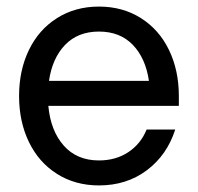

<svg xmlns="http://www.w3.org/2000/svg" viewBox="-20 -552 602 584"><path d="M38 -260Q38 -338 68 -400Q98 -462 153.5 -497Q209 -532 281 -532Q353 -532 408.5 -497Q464 -462 494 -400Q524 -338 524 -260V-230H127Q134 -154 174 -109Q214 -64 281 -64Q332 -64 370 -89Q408 -114 426 -158H513Q488 -80 426.5 -34Q365 12 281 12Q209 12 153.5 -23Q98 -58 68 -120Q38 -182 38 -260ZM433 -306Q423 -375 384 -415.5Q345 -456 281 -456Q217 -456 178 -415.5Q139 -375 129 -306Z"/></svg>

Font: Aspekta 400
Style: Regular
Weight: 400
Designer: Ivo Dolenc
Version: Version 2.000